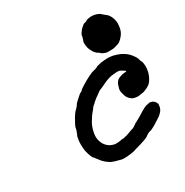

<svg xmlns="http://www.w3.org/2000/svg" viewBox="-167 -843 966 1001"><g transform="rotate(-30 316.5 -342.5)"><path d="M464 -474Q480 -476 497 -474Q510 -473 520 -470Q538 -465 552 -459Q582 -445 600 -423Q616 -404 620 -391Q621 -388 622 -385Q623 -378 625 -375Q633 -366 633 -332Q632 -322 630 -311Q626 -291 616 -273Q608 -258 599 -250Q594 -245 581 -238Q569 -232 558 -228Q552 -227 545 -226Q538 -225 533 -224Q524 -222 515 -223Q499 -224 489 -229Q469 -241 461 -261Q460 -265 457.5 -273.5Q455 -282 455 -284Q451 -297 456 -312Q457 -314 458.5 -320Q460 -326 461.5 -329.5Q463 -333 463 -333Q463 -333 465 -336Q467 -339 466.5 -339Q466 -339 470.5 -344Q475 -349 474 -349L479 -352L485 -356L488 -357Q495 -360 497 -360Q503 -361 505 -363Q507 -364 521 -365Q531 -365 532 -366.5Q533 -368 530 -371Q527 -374 524 -375Q523 -375 519 -378Q511 -384 502 -387Q492 -389 488 -388Q486 -388 481 -388Q467 -387 453 -385Q427 -380 394 -363Q385 -358 380 -356.5Q375 -355 370 -352.5Q365 -350 362 -349Q359 -348 356.5 -345.5Q354 -343 351 -341Q343 -336 330 -326Q326 -324 322 -320Q313 -313 308 -308Q305 -303 299 -300Q290 -292 287 -287Q285 -283 283 -281Q282 -279 277 -274Q272 -268 268 -263Q264 -258 262 -255Q260 -252 255.5 -244.5Q251 -237 248 -233Q242 -224 235.5 -208.5Q229 -193 225 -169Q220 -142 230 -117Q235 -103 245 -92Q262 -74 283 -69Q295 -65 312 -67Q323 -68 327 -69Q335 -72 336 -71Q337 -70 345 -71Q349 -72 354 -73Q367 -75 392 -85Q408 -91 409 -91Q414 -91 417 -94Q418 -95 421.5 -96.5Q425 -98 425 -98.5Q425 -99 426 -100Q434 -103 434 -105Q433 -106 446 -112Q473 -126 499 -143Q517 -154 518 -154Q519 -153 524 -157Q527 -158 527.5 -158Q528 -158 531.5 -159.5Q535 -161 535 -161Q535 -161 537.5 -161.5Q540 -162 543 -162Q549 -163 551 -164Q552 -165 555.5 -164.5Q559 -164 559 -165Q559 -165 560.5 -164.5Q562 -164 564 -163.5Q566 -163 568 -162Q571 -161 571 -162L583 -153Q589 -146 591 -139Q593 -136 592.5 -136Q592 -136 592 -132Q592 -124 589 -113Q585 -102 580 -96Q578 -94 576 -92Q574 -88 560 -77Q552 -71 532 -59Q528 -56 526 -55Q514 -47 493 -37Q489 -35 486 -35Q471 -32 455 -19Q442 -10 389 5Q383 7 374.5 9Q366 11 366 12Q362 14 338 18Q331 19 327 19Q316 21 300 21Q284 21 279 19Q276 18 271.5 17Q267 16 261 14Q255 12 249 11Q239 8 227 3Q208 -7 190 -25Q184 -31 177 -41Q171 -49 165 -56Q164 -57 161 -61Q158 -65 157.5 -65Q157 -65 156 -66.5Q155 -68 153.5 -71.5Q152 -75 150 -79Q144 -94 142 -104Q141 -107 140 -111Q138 -119 137 -134Q135 -153 137 -175Q138 -183 139.5 -190.5Q141 -198 142 -202.5Q143 -207 144 -206Q145 -206 147 -213Q147 -215 149 -219Q151 -223 152 -225Q154 -230 155 -236Q155 -238 156 -241Q158 -247 157 -247Q157 -247 159 -251.5Q161 -256 164 -262.5Q167 -269 171 -275Q179 -291 188 -304Q191 -308 194.5 -313Q198 -318 201 -321Q204 -324 204 -324Q204 -324 204.5 -324Q205 -324 206 -325Q207 -326 208.5 -328Q210 -330 213 -333Q222 -343 222 -345Q222 -348 244.5 -368.5Q267 -389 269 -389Q272 -389 277 -392.5Q282 -396 281 -397Q281 -398 288 -403Q329 -431 374 -451Q383 -454 387 -454.5Q391 -455 400 -458Q413 -463 413 -464Q413 -465 415 -465.5Q417 -466 422 -467Q441 -473 464 -474ZM512 -706Q525 -707 537 -704Q544 -703 554.5 -698.5Q565 -694 565 -693Q566 -692 568.5 -690Q571 -688 574.5 -684.5Q578 -681 582.5 -678Q587 -675 590 -672Q593 -669 595 -668Q601 -663 609 -648Q618 -628 619 -607Q619 -598 618 -592Q617 -581 614 -570Q610 -554 598 -539Q587 -525 577 -518Q569 -512 566 -512Q566 -512 558.5 -509.5Q551 -507 547 -506Q543 -505 540 -504Q529 -502 519 -502Q510 -502 508 -502Q494 -501 487 -504Q471 -509 463 -516Q464 -516 462 -518Q460 -520 457 -522Q454 -524 452 -525Q449 -526 445 -530Q435 -539 431 -547Q430 -549 429 -551Q415 -572 415 -604Q416 -616 417.5 -617Q419 -618 421 -626Q421 -629 421.5 -630Q422 -631 422.5 -632Q423 -633 424 -637Q426 -643 425 -644Q424 -644 425.5 -647Q427 -650 429 -654Q431 -658 433 -660Q440 -671 448 -678Q465 -694 469 -693Q470 -693 479 -696Q485 -699 487 -700Q489 -701 489 -701.5Q489 -702 492.5 -703Q496 -704 501.5 -704.5Q507 -705 512 -706Z"/></g></svg>

Font: TT2020 Style E
Style: Italic
Weight: 400
Italic angle: -15°
Version: Version 0.2.000